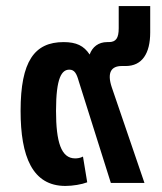

<svg xmlns="http://www.w3.org/2000/svg" viewBox="-20 -604 535 634"><path d="M196 10C220 10 250 5 268 -2L254 -87C245 -82 235 -81 228 -81C182 -81 165 -135 165 -238C165 -348 184 -374 209 -374C226 -374 233 -361 240 -336L346 0H457L349 -316C333 -364 347 -386 382 -386H395C449 -386 476 -427 476 -497V-584H372V-511C372 -478 363 -465 339 -465H334C305 -465 285 -449 276 -424C257 -453 232 -465 190 -465C94 -465 48 -402 48 -238C48 -87 87 10 196 10Z"/></svg>

Font: Noto Sans Thai UI SemCond SemBd
Style: Regular
Weight: 600
Width: 4
Designer: Monotype Design Team
Foundry: Monotype Imaging Inc.
Version: Version 2.000